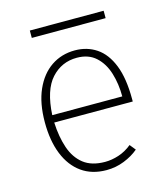

<svg xmlns="http://www.w3.org/2000/svg" viewBox="-102 -737 725 829"><g transform="rotate(-15 260.5 -322.0)"><path d="M273 12Q208 12 162.2 -20.5Q116.5 -53 92.2 -113.2Q68 -173.5 68 -256Q68 -341 94.5 -400.8Q121 -460.5 167.2 -491.8Q213.5 -523 273 -523Q327.5 -523 369.2 -495Q411 -467 434.5 -408Q458 -349 458 -256Q458 -253 458 -250.5Q458 -248 458 -245H107Q110 -180 127 -130.2Q144 -80.5 180 -52.2Q216 -24 276 -24Q305.5 -24 337 -34.2Q368.5 -44.5 396 -67L417 -41Q390 -18 352.2 -3Q314.5 12 273 12ZM107 -278H420Q420 -334 405.2 -382.2Q390.5 -430.5 358 -460.2Q325.5 -490 273 -490Q205 -490 159 -439.5Q113 -389 107 -278ZM108 -623V-656H438V-623Z"/></g></svg>

Font: Overpass Thin
Style: Regular
Weight: 250
Designer: Delve Withrington, Dave Bailey, Thomas Jockin
Foundry: Delve Fonts LLC
Version: Version 4.000